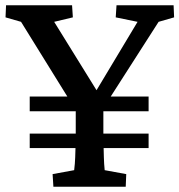

<svg xmlns="http://www.w3.org/2000/svg" viewBox="-20 -710 682 730"><path d="M93 -287H268V-202H93V-147H267C266 -93 263 -70 262 -63L180 -48L183 0H458L460 -48L378 -63C377 -70 375 -93 374 -147H545V-202H373V-287H545V-343H401L583 -627L642 -644L640 -690H423L420 -644L503 -627L347 -367L186 -627L257 -644L254 -690H3L1 -644L60 -627L236 -343H93Z"/></svg>

Font: TPK Tissa Web Medium
Style: Regular
Weight: 500
Designer: Jacques Le Bailly, Suppakit Chalermlarp | Katatrad Co.,Ltd.
Foundry: Jacques Le Bailly, Cadson Demak Co.,Ltd.
Version: Version 5.000;Glyphs 3.1.2 (3151)